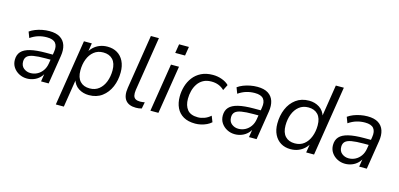

<svg xmlns="http://www.w3.org/2000/svg" viewBox="-75 -1199 3894 1873"><g transform="rotate(15 1871.5 -262.5)"><path d="M199.4 8.9Q157 8.9 120.5 -10Q84.1 -28.9 61.8 -61.8Q39.6 -94.8 39.6 -137.3Q39.6 -188.8 68.3 -220.5Q97.1 -252.2 158.1 -267.1Q219.1 -282 314.6 -282H395.1L386.8 -228.6H325.9Q248.9 -228.6 204.3 -220.7Q159.8 -212.9 140.8 -193.9Q121.8 -174.9 121.8 -142.1Q121.8 -98.1 151.2 -74.9Q180.5 -51.6 219.3 -51.6Q255.5 -51.6 287.1 -68Q318.7 -84.4 340.9 -115.5Q363.1 -146.6 369.7 -190.1L389.3 -311.7Q398.8 -369.8 374.2 -400.1Q349.6 -430.4 286.2 -430.4Q241.1 -430.4 200.7 -418.2Q160.2 -405.9 120.8 -378.9L98.1 -438.3Q122.1 -455.8 154.2 -468.6Q186.3 -481.3 222.6 -488.3Q258.9 -495.3 294.8 -495.3Q363.2 -495.3 403.6 -469.7Q444.1 -444.2 459.1 -398.2Q474 -352.1 464 -290.3L417.9 0H341.2L358.3 -110.4H368.3Q354.8 -69.8 328.2 -43.2Q301.7 -16.7 268 -3.9Q234.4 8.9 199.4 8.9Z M538.6 180 644.1 -486.3H723.7L707.5 -383.2H697.9Q715.4 -417.9 742.2 -443Q769 -468.1 804.4 -481.7Q839.7 -495.3 881.4 -495.3Q938.5 -495.3 980.5 -470.1Q1022.6 -444.8 1045.8 -397.8Q1069.1 -350.9 1069.1 -285.9Q1069.1 -206.1 1040.4 -139.1Q1011.7 -72.1 957.5 -31.6Q903.3 8.9 825.2 8.9Q766.6 8.9 720.7 -20.4Q674.8 -49.8 657.8 -110.3H665.7L619.6 180ZM815.5 -56.4Q871 -56.4 909.1 -87.1Q947.3 -117.9 967.2 -169.8Q987.1 -221.7 987.1 -284.1Q987.1 -355.8 952.2 -392.9Q917.4 -430 855.7 -430Q800.6 -430 762.3 -399.2Q723.9 -368.4 704 -317Q684.1 -265.7 684.1 -202.2Q684.1 -131 718.9 -93.7Q753.8 -56.4 815.5 -56.4Z M1300.3 8.9Q1227.5 8.9 1194.8 -33.5Q1162 -76 1175 -158.5L1261.6 -705H1342.6L1255.9 -159Q1250.9 -124.1 1256.2 -102Q1261.4 -79.8 1278.8 -69.7Q1296.1 -59.7 1324.3 -59.7Q1336.4 -59.7 1347.9 -61.2Q1359.4 -62.7 1371.5 -64.7L1358.7 1Q1345.9 5 1330.2 7Q1314.6 8.9 1300.3 8.9Z M1533.6 -607.3 1548.3 -698H1647.5L1632.8 -607.3ZM1445.6 0 1523.1 -486.3H1604.1L1526.6 0Z M1899.3 8.9Q1827.2 8.9 1779.9 -18.3Q1732.7 -45.5 1709.3 -94.4Q1686 -143.3 1686 -207.2Q1686 -260.6 1701.1 -312.1Q1716.3 -363.6 1747.9 -404.9Q1779.5 -446.2 1828.8 -470.8Q1878.2 -495.3 1946 -495.3Q1994.5 -495.3 2038.1 -479.2Q2081.8 -463.1 2108.2 -436L2078.8 -378.1Q2053.6 -403.4 2021 -416.2Q1988.5 -429 1948.7 -429Q1900.4 -429 1866.1 -410.1Q1831.9 -391.2 1810.5 -358.9Q1789.1 -326.7 1779 -287.6Q1768.9 -248.5 1768.9 -207.6Q1768.9 -139.5 1801.6 -98.4Q1834.4 -57.3 1908.9 -57.3Q1939.5 -57.3 1973.4 -69.6Q2007.3 -82 2035.9 -107.7L2059.6 -47.8Q2040.6 -30.2 2013.9 -17.4Q1987.2 -4.7 1957.5 2.1Q1927.8 8.9 1899.3 8.9Z M2299.4 8.9Q2257 8.9 2220.5 -10Q2184.1 -28.9 2161.8 -61.8Q2139.6 -94.8 2139.6 -137.3Q2139.6 -188.8 2168.3 -220.5Q2197.1 -252.2 2258.1 -267.1Q2319.1 -282 2414.6 -282H2495.1L2486.8 -228.6H2425.9Q2348.9 -228.6 2304.3 -220.7Q2259.8 -212.9 2240.8 -193.9Q2221.8 -174.9 2221.8 -142.1Q2221.8 -98.1 2251.2 -74.9Q2280.5 -51.6 2319.3 -51.6Q2355.5 -51.6 2387.1 -68Q2418.7 -84.4 2440.9 -115.5Q2463.1 -146.6 2469.7 -190.1L2489.3 -311.7Q2498.8 -369.8 2474.2 -400.1Q2449.6 -430.4 2386.2 -430.4Q2341.1 -430.4 2300.7 -418.2Q2260.2 -405.9 2220.8 -378.9L2198.1 -438.3Q2222.1 -455.8 2254.2 -468.6Q2286.3 -481.3 2322.6 -488.3Q2358.9 -495.3 2394.8 -495.3Q2463.2 -495.3 2503.6 -469.7Q2544.1 -444.2 2559.1 -398.2Q2574 -352.1 2564 -290.3L2517.9 0H2441.2L2458.3 -110.4H2468.3Q2454.8 -69.8 2428.2 -43.2Q2401.7 -16.7 2368 -3.9Q2334.4 8.9 2299.4 8.9Z M2861.1 8.9Q2805.1 8.9 2763 -16.5Q2721 -42 2697.5 -89Q2674 -135.9 2674 -199.4Q2674 -280.2 2702.4 -347.5Q2730.8 -414.7 2785.3 -455Q2839.8 -495.3 2917.4 -495.3Q2976 -495.3 3021.9 -465.9Q3067.8 -436.5 3084.8 -376.1L3077.8 -376.6L3129.4 -705H3210.4L3098.4 0H3018.8L3035.4 -103.1H3044.6Q3027.1 -69 3000.4 -43.8Q2973.6 -18.7 2938.4 -4.9Q2903.3 8.9 2861.1 8.9ZM2887.3 -56.4Q2942.9 -56.4 2981 -87.1Q3019.1 -117.9 3039 -169.8Q3059 -221.7 3059 -284.1Q3059 -355.8 3024.1 -392.9Q2989.2 -430 2927.6 -430Q2872.5 -430 2834.1 -399.2Q2795.8 -368.4 2775.9 -317Q2755.9 -265.7 2755.9 -202.2Q2755.9 -131 2790.8 -93.7Q2825.7 -56.4 2887.3 -56.4Z M3412.4 8.9Q3370 8.9 3333.5 -10Q3297.1 -28.9 3274.8 -61.8Q3252.6 -94.8 3252.6 -137.3Q3252.6 -188.8 3281.3 -220.5Q3310.1 -252.2 3371.1 -267.1Q3432.1 -282 3527.6 -282H3608.1L3599.8 -228.6H3538.9Q3461.9 -228.6 3417.3 -220.7Q3372.8 -212.9 3353.8 -193.9Q3334.8 -174.9 3334.8 -142.1Q3334.8 -98.1 3364.2 -74.9Q3393.5 -51.6 3432.3 -51.6Q3468.5 -51.6 3500.1 -68Q3531.7 -84.4 3553.9 -115.5Q3576.1 -146.6 3582.7 -190.1L3602.3 -311.7Q3611.8 -369.8 3587.2 -400.1Q3562.6 -430.4 3499.2 -430.4Q3454.1 -430.4 3413.7 -418.2Q3373.2 -405.9 3333.8 -378.9L3311.1 -438.3Q3335.1 -455.8 3367.2 -468.6Q3399.3 -481.3 3435.6 -488.3Q3471.9 -495.3 3507.8 -495.3Q3576.2 -495.3 3616.6 -469.7Q3657.1 -444.2 3672.1 -398.2Q3687 -352.1 3677 -290.3L3630.9 0H3554.2L3571.3 -110.4H3581.3Q3567.8 -69.8 3541.2 -43.2Q3514.7 -16.7 3481 -3.9Q3447.4 8.9 3412.4 8.9Z"/></g></svg>

Font: Nunito Sans 12pt ExtraLight
Style: Italic
Weight: 200
Italic angle: -9°
Designer: Vernon Adams
Foundry: Vernon Adams
Version: Version 3.101;gftools[0.9.27]